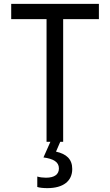

<svg xmlns="http://www.w3.org/2000/svg" viewBox="-20 -734 570 994"><path d="M221 0H241L205 81C256 88 285 104 285 138C285 168 263 186 218 186C203 186 186 184 173 180V234C185 238 205 240 225 240C308 240 354 203 354 141C354 90 324 63 270 51L292 0H307V-635H492V-714H38V-635H221Z"/></svg>

Font: Noto Sans Mono Condensed
Style: Regular
Weight: 400
Width: 3
Designer: Monotype Design Team
Foundry: Monotype Imaging Inc.
Version: Version 2.014